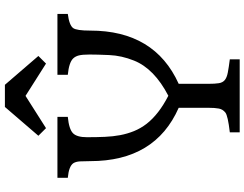

<svg xmlns="http://www.w3.org/2000/svg" viewBox="-128 -874 1002 787"><g transform="rotate(-90 373.5 -481.0)"><path d="M641.1 -612.8Q641.1 -348.6 422.9 -250V-129.4Q422.9 -101.1 425.5 -85.2Q428.2 -69.3 438.5 -61Q448.7 -52.7 468.8 -48.8Q488.8 -44.9 523.4 -40.5V0H224.1V-40.5Q292 -48.3 305.2 -58.8Q318.4 -69.3 321.5 -85.2Q324.7 -101.1 324.7 -129.4V-250Q106 -346.2 106 -612.8Q106 -638.2 105 -654.8Q104 -671.4 97.7 -681.6Q85.4 -700.2 37.6 -704.6V-747.1H287.6V-704.6Q236.8 -699.7 220.2 -683.1Q204.1 -667 204.1 -626.2Q204.1 -585.4 205.6 -552.5Q207 -519.5 212.6 -489.7Q218.3 -460 229.2 -433.1Q240.2 -406.2 258.8 -381.8Q297.9 -331.5 374 -292.5Q484.9 -350.1 518.1 -433.1Q538.6 -483.9 540.8 -534.7Q543 -585.4 543 -615Q543 -644.5 539.3 -659.2Q535.6 -673.8 526.4 -683.1Q509.8 -699.7 460 -704.6V-747.1H709.5V-704.6Q663.1 -698.7 651.4 -682.6Q641.1 -668.5 641.1 -612.8ZM210 -825.2 328.1 -962.4H418.9L537.1 -825.2L505.9 -793.9L373.5 -877.9L241.2 -793.9Z"/></g></svg>

Font: Metamorphous
Style: Regular
Weight: 400
Designer: James Grieshaber
Foundry: James Grieshaber
Version: Version 1.001